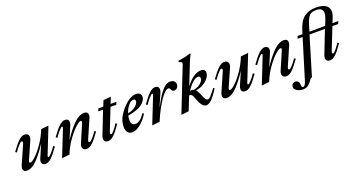

<svg xmlns="http://www.w3.org/2000/svg" viewBox="-50 -1500 4730 2536"><g transform="rotate(-20 2315.0 -232.5)"><path d="M39 -41Q39 -60 48 -81L163 -343Q168 -354 168 -364Q168 -380 153 -380Q140 -380 106.5 -342Q73 -304 47 -264L27 -277Q93 -369 137 -410Q181 -451 219 -451Q248 -451 263.5 -436.5Q279 -422 279 -397Q279 -378 270 -357L160 -108Q156 -99 156 -91Q156 -77 172 -77Q196 -77 250.5 -130Q305 -183 362 -268Q419 -353 454 -444L560 -455L416 -92Q411 -79 411 -74Q411 -63 418 -63Q432 -63 466 -101.5Q500 -140 526 -180L546 -167Q481 -74 437 -33Q393 8 354 8Q329 8 314.5 -5Q300 -18 300 -41Q300 -59 309 -81L386 -260H384Q317 -154 240 -73Q163 8 91 8Q66 8 52.5 -5.5Q39 -19 39 -41Z M726 -351Q731 -364 731 -369Q731 -381 724 -381Q710 -381 677.5 -343.5Q645 -306 616 -263L596 -276Q661 -368 705.5 -409.5Q750 -451 789 -451Q814 -451 828 -437.5Q842 -424 842 -401Q842 -384 833 -361L758 -184H760Q829 -292 907 -372Q985 -452 1060 -452Q1086 -452 1099.5 -439Q1113 -426 1113 -404Q1113 -384 1103 -363L989 -101Q984 -90 984 -80Q984 -64 999 -64Q1012 -64 1045.5 -102Q1079 -140 1105 -180L1125 -167Q1060 -75 1016 -33.5Q972 8 933 8Q904 8 888.5 -6.5Q873 -21 873 -46Q873 -66 883 -87L990 -336Q994 -345 994 -353Q994 -367 979 -367Q955 -367 898.5 -313.5Q842 -260 783.5 -175.5Q725 -91 690 0L582 12Z M1176 -44Q1176 -64 1185 -86L1310 -406H1243L1257 -442H1326L1358 -522L1465 -532L1429 -443H1511L1497 -407H1415L1294 -101Q1289 -88 1289 -81Q1289 -64 1304 -64Q1315 -64 1346.5 -102.5Q1378 -141 1402 -180L1422 -167Q1360 -75 1316 -33.5Q1272 8 1235 8Q1206 8 1191 -6Q1176 -20 1176 -44Z M1596 -218Q1589 -190 1589 -159Q1589 -82 1650 -82Q1682 -82 1716 -107.5Q1750 -133 1781 -185L1800 -173Q1757 -98 1692 -45Q1627 8 1574 8Q1532 8 1509.5 -20.5Q1487 -49 1487 -94Q1487 -181 1534.5 -257Q1582 -333 1654 -394Q1687 -421 1721.5 -436.5Q1756 -452 1783 -452Q1819 -452 1838.5 -435.5Q1858 -419 1858 -393Q1858 -336 1795.5 -288.5Q1733 -241 1596 -218ZM1604 -247Q1652 -256 1687 -276.5Q1722 -297 1739.5 -321Q1757 -345 1757 -366Q1757 -393 1731 -393Q1694 -393 1658.5 -350Q1623 -307 1604 -247Z M1993 -351Q1998 -364 1998 -369Q1998 -381 1991 -381Q1977 -381 1944.5 -343.5Q1912 -306 1883 -263L1863 -276Q1928 -368 1972.5 -409.5Q2017 -451 2056 -451Q2081 -451 2095 -437.5Q2109 -424 2109 -401Q2109 -384 2100 -361L2023 -184H2025L2036 -203Q2075 -275 2107.5 -326Q2140 -377 2182 -414.5Q2224 -452 2268 -452Q2302 -452 2321.5 -434Q2341 -416 2341 -388Q2341 -358 2323 -339.5Q2305 -321 2281 -321Q2258 -321 2248 -339Q2246 -343 2240.5 -354Q2235 -365 2228.5 -370Q2222 -375 2213 -375Q2184 -375 2139 -322.5Q2094 -270 2045 -183.5Q1996 -97 1957 0L1849 12Z M2791 -168Q2738 -81 2694.5 -37Q2651 7 2614 7Q2556 7 2512 -110Q2510 -116 2501.5 -140Q2493 -164 2481 -179.5Q2469 -195 2455 -195Q2449 -195 2442 -192L2365 1L2259 12L2502 -606Q2506 -617 2506 -625Q2506 -642 2486 -646L2462 -654L2467 -672L2493 -676Q2543 -684 2573.5 -691Q2604 -698 2636 -711L2650 -704Q2632 -675 2604 -607L2484 -304Q2531 -369 2587.5 -410.5Q2644 -452 2703 -452Q2760 -452 2760 -399Q2760 -363 2731 -324.5Q2702 -286 2653.5 -258.5Q2605 -231 2550 -225Q2576 -197 2601 -131Q2615 -94 2628 -77Q2641 -60 2657 -60Q2677 -60 2701 -86Q2725 -112 2775 -178ZM2496 -248Q2512 -248 2526 -242Q2564 -248 2596 -266Q2628 -284 2646.5 -308Q2665 -332 2665 -354Q2665 -370 2658 -377.5Q2651 -385 2634 -385Q2600 -385 2558 -347.5Q2516 -310 2473 -245Q2485 -248 2496 -248Z M2846 -41Q2846 -60 2855 -81L2970 -343Q2975 -354 2975 -364Q2975 -380 2960 -380Q2947 -380 2913.5 -342Q2880 -304 2854 -264L2834 -277Q2900 -369 2944 -410Q2988 -451 3026 -451Q3055 -451 3070.5 -436.5Q3086 -422 3086 -397Q3086 -378 3077 -357L2967 -108Q2963 -99 2963 -91Q2963 -77 2979 -77Q3003 -77 3057.5 -130Q3112 -183 3169 -268Q3226 -353 3261 -444L3367 -455L3223 -92Q3218 -79 3218 -74Q3218 -63 3225 -63Q3239 -63 3273 -101.5Q3307 -140 3333 -180L3353 -167Q3288 -74 3244 -33Q3200 8 3161 8Q3136 8 3121.5 -5Q3107 -18 3107 -41Q3107 -59 3116 -81L3193 -260H3191Q3124 -154 3047 -73Q2970 8 2898 8Q2873 8 2859.5 -5.5Q2846 -19 2846 -41Z M3533 -351Q3538 -364 3538 -369Q3538 -381 3531 -381Q3517 -381 3484.5 -343.5Q3452 -306 3423 -263L3403 -276Q3468 -368 3512.5 -409.5Q3557 -451 3596 -451Q3621 -451 3635 -437.5Q3649 -424 3649 -401Q3649 -384 3640 -361L3565 -184H3567Q3636 -292 3714 -372Q3792 -452 3867 -452Q3893 -452 3906.5 -439Q3920 -426 3920 -404Q3920 -384 3910 -363L3796 -101Q3791 -90 3791 -80Q3791 -64 3806 -64Q3819 -64 3852.5 -102Q3886 -140 3912 -180L3932 -167Q3867 -75 3823 -33.5Q3779 8 3740 8Q3711 8 3695.5 -6.5Q3680 -21 3680 -46Q3680 -66 3690 -87L3797 -336Q3801 -345 3801 -353Q3801 -367 3786 -367Q3762 -367 3705.5 -313.5Q3649 -260 3590.5 -175.5Q3532 -91 3497 0L3389 12Z M4413 -101Q4408 -88 4408 -81Q4408 -64 4423 -64Q4434 -64 4465.5 -102.5Q4497 -141 4521 -180L4541 -167Q4479 -75 4435 -33.5Q4391 8 4354 8Q4325 8 4310 -6Q4295 -20 4295 -44Q4295 -64 4304 -86L4429 -406H4212L4048 138Q4037 137 4029 145Q4021 153 4014 163.5Q4007 174 4004 178Q3958 247 3885 247Q3840 247 3803 224.5Q3766 202 3766 173Q3766 146 3782.5 130.5Q3799 115 3821 115Q3876 115 3876 187Q3876 216 3898 216Q3913 216 3925 197Q3937 178 3949 137L4115 -406H4044L4058 -442H4126L4140 -488Q4177 -610 4242.5 -661Q4308 -712 4410 -712Q4503 -712 4548.5 -679.5Q4594 -647 4594 -591Q4594 -557 4577 -515L4548 -443H4630L4616 -407H4534ZM4445 -442 4476 -520Q4496 -569 4496 -605Q4496 -680 4406 -680Q4362 -680 4335.5 -668Q4309 -656 4288 -621.5Q4267 -587 4246 -517L4223 -442Z"/></g></svg>

Font: Ibarra Real Nova
Style: Bold Italic
Weight: 700
Italic angle: -22°
Designer: Jose Maria Ribagorda & Octavio Pardo
Foundry: Octavio Pardo
Version: Version 1.014